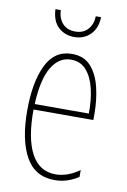

<svg xmlns="http://www.w3.org/2000/svg" viewBox="-83 -765 546 825"><g transform="rotate(10 190.0 -352.0)"><path d="M195 -537Q248 -537 278 -503Q308 -469 321 -415Q334 -361 334 -301V-273H73Q72 -148 107.5 -81.5Q143 -15 214 -15Q266 -15 318 -52V-22Q297 -8 271 1Q245 10 214 10Q128 10 87.5 -63.5Q47 -137 47 -264Q47 -388 83 -462.5Q119 -537 195 -537ZM195 -512Q143 -512 111 -459Q79 -406 74 -297H310Q311 -356 299.5 -404.5Q288 -453 262.5 -482.5Q237 -512 195 -512ZM290 -714Q289 -667 261.5 -638.5Q234 -610 190 -610Q150 -610 121.5 -636Q93 -662 91 -714H114Q116 -677 136 -655.5Q156 -634 191 -634Q226 -634 246 -656.5Q266 -679 267 -714Z"/></g></svg>

Font: Noto Sans ExtraCondensed Thin
Style: Regular
Weight: 100
Width: 2
Designer: Monotype Design Team
Foundry: Monotype Imaging Inc.
Version: Version 2.013; ttfautohint (v1.8.4.7-5d5b)